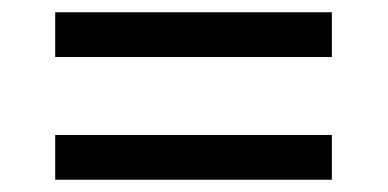

<svg xmlns="http://www.w3.org/2000/svg" viewBox="-20 -479 632 313"><path d="M70 -459H521V-386H70ZM70 -259H521V-186H70Z"/></svg>

Font: lkorean85
Style: Book
Weight: 400
Designer: Jelle Bosma - Monotype Design Team
Foundry: Monotype Imaging Inc.
Version: Version 2.003